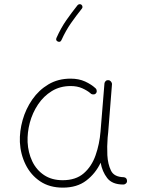

<svg xmlns="http://www.w3.org/2000/svg" viewBox="-20 -879 679 910"><path d="M277.3 -24.9Q339.4 -24.9 377 -57.6Q414.6 -90.3 433.1 -143.3Q451.7 -196.3 456.5 -255.9L475.1 -483.9Q476.1 -490.7 481.4 -495.4Q486.8 -500 494.1 -499Q501 -498.5 506.1 -492.4Q511.2 -486.3 510.7 -479L492.7 -251Q491.7 -238.8 490.2 -227.1Q486.8 -184.6 488.8 -143.1Q491.2 -101.1 505.9 -70.6Q520.5 -40 566.9 -39.1Q581.5 -37.1 582 -22Q582.5 -14.6 577.1 -9.5Q571.8 -4.4 564.5 -4.4Q511.7 -4.4 488 -35.2Q464.4 -65.9 457 -107.9Q432.6 -56.6 388.9 -23.2Q345.2 10.3 277.8 10.3Q214.8 10.3 170.4 -19.5Q126 -49.3 101.6 -98.6Q77.1 -147.9 74.2 -205.6Q72.3 -256.8 87.2 -309.8Q102.1 -362.8 133.1 -407.5Q164.1 -452.1 209.7 -479.2Q255.4 -506.3 314.5 -506.3Q353.5 -506.3 383.3 -492.7Q413.1 -479 433.6 -460Q438.5 -455.1 438.5 -447.3Q438.5 -439.5 433.1 -435.1Q428.2 -430.7 420.4 -431.4Q412.6 -432.1 408.2 -437.5Q393.1 -450.2 369.6 -460.7Q346.2 -471.2 314.9 -471.2Q264.6 -471.2 225.6 -447.3Q186.5 -423.3 160.2 -383.8Q133.8 -344.2 121.3 -297.4Q108.9 -250.5 110.8 -205.1Q113.3 -155.8 132.8 -114.7Q152.3 -73.7 188.7 -49.3Q225.1 -24.9 277.3 -24.9ZM366.2 -856.4Q370.1 -853 370.8 -847.7Q371.6 -842.3 368.2 -838.4Q340.8 -804.2 316.4 -769.3Q292 -734.4 271 -688.5Q265.6 -677.2 253.9 -682.1Q242.7 -687.5 247.6 -699.2Q269 -747.1 294.7 -783.7Q320.3 -820.3 347.7 -854.5Q351.1 -858.4 356.7 -859.1Q362.3 -859.9 366.2 -856.4Z"/></svg>

Font: Mikhak-FD ExtraLight
Style: Regular
Weight: 200
Designer: Amin Abedi
Version: Version 3.2